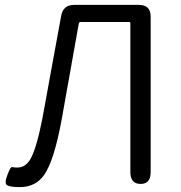

<svg xmlns="http://www.w3.org/2000/svg" viewBox="-20 -752 738 785"><path d="M61 13Q26 13 11 6.5Q-4 0 10 -36Q23 -71 29.5 -69Q36 -67 51 -67Q84 -67 104 -101Q129 -144 153 -266L230 -687Q238 -732 283 -732H548Q596 -732 596 -684V-48Q596 0 555 0Q513 0 513 -48V-657Q513 -662 508 -662H310Q303 -662 302 -655L231 -257Q201 -97 162 -39Q127 13 61 13Z"/></svg>

Font: Resource Han Rounded KR Normal
Style: Regular
Weight: 350
Designer: Cyano Hao (round all glyphs); Ryoko NISHIZUKA 西塚涼子 (kana, bopomofo & ideographs); Paul D. Hunt (Latin, Greek & Cyrillic)
Foundry: Cyano Hao
Version: 0.990